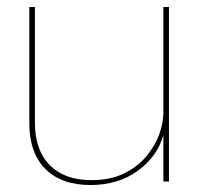

<svg xmlns="http://www.w3.org/2000/svg" viewBox="-20 -520 574 550"><path d="M239 10Q156 10 110 -36Q64 -82 64 -167V-500H80V-169Q80 -90 122.5 -47Q165 -4 242 -4Q296 -4 335 -23Q374 -42 399 -72Q424 -102 436 -135Q448 -168 448 -196V-500H464V0H448V-133Q431 -72 375 -31Q319 10 239 10Z"/></svg>

Font: Prodigy Sans Thin
Style: Regular
Weight: 100
Designer: Wei Huang
Foundry: Wei Huang
Version: Version 1.003; ttfautohint (v1.8.3)